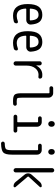

<svg xmlns="http://www.w3.org/2000/svg" viewBox="1235 -2035 1030 3540"><g transform="rotate(90 1750.0 -265.0)"><path d="M254.9 -460.9Q200.2 -460.9 172.4 -427.2Q144.5 -393.6 138.7 -310.5Q138.7 -299.8 149.4 -299.8H344.7Q355.5 -299.8 356.4 -311.5Q349.6 -460.9 254.9 -460.9ZM269.5 9.8Q54.7 9.8 54.7 -259.8Q54.7 -400.4 105 -465.3Q155.3 -530.3 254.9 -530.3Q336.9 -530.3 380.9 -480.5Q424.8 -430.7 432.6 -320.3Q435.5 -285.2 410.2 -259.8Q384.8 -234.4 347.7 -234.4H149.4Q138.7 -234.4 137.7 -221.7Q143.6 -134.8 177.7 -96.7Q211.9 -58.6 275.4 -58.6Q316.4 -58.6 373 -79.1Q386.7 -84 398.4 -76.7Q410.2 -69.3 410.2 -54.7Q410.2 -13.7 373 -3.9Q314.5 9.8 269.5 9.8Z M754.9 -460.9Q700.2 -460.9 672.4 -427.2Q644.5 -393.6 638.7 -310.5Q638.7 -299.8 649.4 -299.8H844.7Q855.5 -299.8 856.4 -311.5Q849.6 -460.9 754.9 -460.9ZM769.5 9.8Q554.7 9.8 554.7 -259.8Q554.7 -400.4 605 -465.3Q655.3 -530.3 754.9 -530.3Q836.9 -530.3 880.9 -480.5Q924.8 -430.7 932.6 -320.3Q935.5 -285.2 910.2 -259.8Q884.8 -234.4 847.7 -234.4H649.4Q638.7 -234.4 637.7 -221.7Q643.6 -134.8 677.7 -96.7Q711.9 -58.6 775.4 -58.6Q816.4 -58.6 873 -79.1Q886.7 -84 898.4 -76.7Q910.2 -69.3 910.2 -54.7Q910.2 -13.7 873 -3.9Q814.5 9.8 769.5 9.8Z M1150.4 0Q1133.8 0 1122.1 -11.7Q1110.4 -23.4 1110.4 -39.1V-482.4Q1110.4 -498 1121.1 -508.8Q1131.8 -519.5 1147.9 -519.5Q1164.1 -519.5 1174.8 -508.8Q1185.5 -498 1185.5 -482.4V-420.9Q1185.5 -419.9 1186.5 -419.9Q1188.5 -419.9 1189.5 -420.9Q1251 -530.3 1360.4 -530.3Q1384.8 -530.3 1396.5 -528.3Q1411.1 -526.4 1420.4 -513.7Q1429.7 -501 1429.7 -485.4Q1429.7 -472.7 1419.4 -464.4Q1409.2 -456.1 1396.5 -458Q1378.9 -460.9 1360.4 -460.9Q1287.1 -460.9 1238.3 -399.9Q1189.5 -338.9 1189.5 -240.2V-39.1Q1189.5 -22.5 1177.7 -11.2Q1166 0 1150.4 0Z M1603.5 -662.1Q1589.8 -662.1 1580.1 -671.9Q1570.3 -681.6 1570.3 -695.8Q1570.3 -710 1580.1 -720.2Q1589.8 -730.5 1603.5 -730.5H1696.3Q1731.4 -730.5 1756.3 -705.1Q1781.2 -679.7 1781.2 -644.5V-150.4Q1781.2 -84 1791.5 -70.8Q1801.8 -57.6 1855.5 -57.6Q1867.2 -57.6 1894.5 -59.6Q1908.2 -61.5 1918.9 -51.8Q1929.7 -42 1929.7 -29.3Q1929.7 -14.6 1920.4 -3.9Q1911.1 6.8 1896.5 7.8Q1862.3 9.8 1844.7 9.8Q1754.9 9.8 1727.1 -18.6Q1699.2 -46.9 1699.2 -139.6V-651.4Q1699.2 -662.1 1688.5 -662.1Z M2128.9 0Q2115.2 0 2105 -9.8Q2094.7 -19.5 2094.7 -33.7Q2094.7 -47.9 2105 -58.1Q2115.2 -68.4 2128.9 -68.4H2222.7Q2233.4 -68.4 2234.4 -79.1V-441.4Q2234.4 -452.1 2222.7 -452.1H2159.2Q2145.5 -452.1 2135.3 -461.9Q2125 -471.7 2125 -485.8Q2125 -500 2134.8 -509.8Q2144.5 -519.5 2159.2 -519.5H2231.4Q2266.6 -519.5 2291.5 -494.6Q2316.4 -469.7 2316.4 -434.6V-79.1Q2316.4 -68.4 2327.1 -68.4H2390.6Q2404.3 -68.4 2414.6 -58.1Q2424.8 -47.9 2424.8 -33.7Q2424.8 -19.5 2415 -9.8Q2405.3 0 2390.6 0ZM2213.9 -709Q2213.9 -730.5 2229 -745.1Q2244.1 -759.8 2265.1 -759.8Q2286.1 -759.8 2301.3 -745.1Q2316.4 -730.5 2316.4 -709V-691.4Q2316.4 -669.9 2301.3 -654.8Q2286.1 -639.6 2265.1 -639.6Q2244.1 -639.6 2229 -654.8Q2213.9 -669.9 2213.9 -691.4Z M2625 230.5Q2611.3 230.5 2601.1 220.2Q2590.8 210 2590.8 195.8Q2590.8 181.6 2601.6 171.9Q2612.3 162.1 2626 162.1Q2709 161.1 2729 138.7Q2749 116.2 2749 33.2V-441.4Q2749 -452.1 2738.3 -452.1H2664.1Q2650.4 -452.1 2640.1 -461.9Q2629.9 -471.7 2629.9 -485.8Q2629.9 -500 2640.1 -509.8Q2650.4 -519.5 2664.1 -519.5H2746.1Q2781.2 -519.5 2806.2 -494.6Q2831.1 -469.7 2831.1 -434.6V33.2Q2831.1 150.4 2792 189Q2752.9 227.5 2625 230.5ZM2728.5 -709Q2728.5 -730.5 2743.7 -745.1Q2758.8 -759.8 2779.8 -759.8Q2800.8 -759.8 2815.9 -745.1Q2831.1 -730.5 2831.1 -709V-691.4Q2831.1 -669.9 2815.9 -654.8Q2800.8 -639.6 2779.8 -639.6Q2758.8 -639.6 2743.7 -654.8Q2728.5 -669.9 2728.5 -691.4Z M3335 -485.4Q3367.2 -520.5 3413.1 -519.5Q3425.8 -519.5 3431.2 -507.3Q3436.5 -495.1 3427.7 -485.4L3238.3 -278.3Q3231.4 -269.5 3237.3 -260.7L3428.7 -36.1Q3437.5 -26.4 3431.6 -13.2Q3425.8 0 3412.1 0Q3366.2 0 3335 -37.1L3199.2 -204.1Q3175.8 -233.4 3176.3 -269.5Q3176.8 -305.7 3201.2 -334ZM3080.1 -40V-710Q3080.1 -725.6 3091.8 -737.8Q3103.5 -750 3119.6 -750Q3135.7 -750 3147.5 -738.3Q3159.2 -726.6 3159.2 -710V-40Q3159.2 -23.4 3147.5 -11.7Q3135.7 0 3119.6 0Q3103.5 0 3091.8 -12.2Q3080.1 -24.4 3080.1 -40Z"/></g></svg>

Font: Rounded-X Mgen+ 2m regular
Style: Regular
Weight: 400
Designer: [Source Han Sans]
Ryoko NISHIZUKA  (kana & ideographs); Paul D. Hunt (Latin, Greek & Cyrillic); Wenlong ZHANG  (bopomofo
Version: Version 1.059.20150602